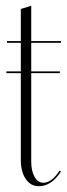

<svg xmlns="http://www.w3.org/2000/svg" viewBox="-20 -637 231 664"><path d="M114 7Q86 7 69 -18Q52 -43 52 -83V-384H2V-390H52V-489H4V-495H52V-606L88 -617V-495H191V-489H88V-390H187V-384H88V-78Q88 -46 99.5 -25.5Q111 -5 130 -5Q159 -5 186 -47L191 -44Q158 7 114 7Z"/></svg>

Font: Moniqa ExtLt Narrow Display
Style: Regular
Weight: 200
Width: 4
Designer: Rajesh Rajput
Foundry: Rajesh Rajput
Version: Version 1.000